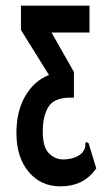

<svg xmlns="http://www.w3.org/2000/svg" viewBox="-20 -480 390 678"><path d="M193 178Q124 178 81 126.5Q38 75 38 -10Q38 -88 69.5 -141.5Q101 -195 153 -215L54 -374V-460H296V-365H162L241 -226V-135Q175 -138 153 -105.5Q131 -73 131 -15Q131 40 153 61.5Q175 83 202 83Q246 83 271 59Q279 47 280.5 40.5Q282 34 281 27L285 21L293 26L320 115Q295 149 264 163.5Q233 178 193 178Z"/></svg>

Font: Inconsolata ExtraCondensed ExtraBold
Style: Regular
Weight: 800
Width: 2
Monospace: yes
Designer: Raph Levien, Cyreal, Brenton Simpson
Foundry: Raph Levien, Cyreal, Google
Version: Version 3.001; ttfautohint (v1.8.2.53-6de2)